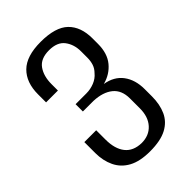

<svg xmlns="http://www.w3.org/2000/svg" viewBox="-186 -666 745 745"><g transform="rotate(-45 186.5 -293.5)"><path d="M183 7Q128 7 94 -11.5Q60 -30 44 -63.5Q28 -97 28 -139V-199H93V-148Q93 -97 115.5 -68.5Q138 -40 183 -39Q224 -39 248.5 -66Q273 -93 273 -139V-194Q273 -239 244.5 -262Q216 -285 166 -287H108V-327H167Q190 -327 211 -335.5Q232 -344 245 -360Q258 -373 263 -388.5Q268 -404 268 -422V-457Q268 -495 248 -521.5Q228 -548 183 -548Q137 -548 117 -520Q97 -492 97 -448V-413H32V-457Q32 -522 68.5 -558Q105 -594 183 -594Q264 -594 299.5 -559.5Q335 -525 335 -461V-431Q335 -379 309 -347.5Q283 -316 241 -305Q289 -297 314 -263.5Q339 -230 339 -179V-139Q339 -95 324 -62Q309 -29 275 -11Q241 7 183 7Z"/></g></svg>

Font: Alumni Sans
Style: Regular
Weight: 400
Designer: Robert E. Leuschke
Foundry: Robert E. Leuschke
Version: Version 1.018